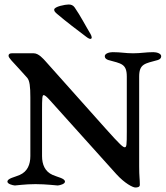

<svg xmlns="http://www.w3.org/2000/svg" viewBox="-20 -823 737 854"><path d="M382 -650C386 -650 388 -653 388 -656C388 -660 386 -666 383 -671C359 -711 339 -751 312 -790C305 -800 296 -803 285 -803C271 -803 221 -794 221 -780C221 -773 225 -769 234 -761C274 -727 324 -689 364 -659C373 -652 379 -650 382 -650ZM167 -129V-332C167 -386 168 -400 174 -400C179 -400 187 -394 203 -376L497 -49C535 -7 571 11 582 11C592 11 602 9 602 -1C602 -28 599 -36 599 -83V-482C599 -540 625 -540 682 -556C691 -559 697 -564 697 -573C697 -585 677 -591 662 -591C628 -591 607 -586 572 -586C536 -586 520 -591 481 -591C466 -591 446 -585 446 -573C446 -564 453 -559 462 -556C519 -540 544 -540 544 -482V-238C544 -178 543 -168 535 -168C527 -168 515 -178 448 -253L183 -550C173 -561 152 -586 130 -586H33C24 -586 18 -583 18 -575C18 -565 38 -547 64 -518L101 -477C112 -464 115 -438 115 -390V-129C115 -91 102 -60 68 -45C46 -35 13 -30 13 -15C13 -5 35 1 46 2C53 2 91 -4 138 -4C186 -4 230 2 237 2C248 1 269 -5 269 -15C269 -30 236 -35 214 -45C180 -60 167 -91 167 -129Z"/></svg>

Font: EB Garamond SC 08
Style: Regular
Weight: 400
Version: Version 0.016